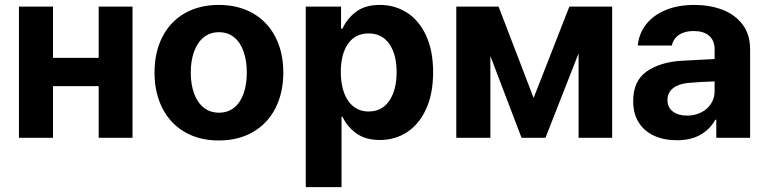

<svg xmlns="http://www.w3.org/2000/svg" viewBox="-20 -557 3105 776"><path d="M194.3 -323.2H378.9V-530.3H515.6V0H378.9V-209H194.3V0H56.6V-530.3H194.3Z M604.5 -263.7Q604.5 -345.2 636 -407.2Q667.5 -469.2 726.3 -503.2Q785.2 -537.1 864.3 -537.1Q943.4 -537.1 1002.4 -503.2Q1061.5 -469.2 1093.3 -407.2Q1125 -345.2 1125 -263.7Q1125 -182.1 1093.3 -119.9Q1061.5 -57.6 1002.4 -23.4Q943.4 10.7 864.3 10.7Q785.2 10.7 726.6 -23.4Q668 -57.6 636.2 -119.9Q604.5 -182.1 604.5 -263.7ZM977.5 -263.7Q977.5 -311 964.8 -347.9Q952.1 -384.8 926.8 -405.8Q901.4 -426.8 865.2 -426.8Q828.6 -426.8 803 -405.8Q777.3 -384.8 764.2 -347.9Q751 -311 751 -263.7Q751 -216.8 764.2 -179.9Q777.3 -143.1 803 -122.3Q828.6 -101.6 865.2 -101.6Q901.4 -101.6 926.8 -122.3Q952.1 -143.1 964.8 -179.7Q977.5 -216.3 977.5 -263.7Z M1215.8 -530.3H1358.4V-441.4H1364.3Q1382.3 -481.4 1418.9 -509.3Q1455.6 -537.1 1515.6 -537.1Q1575.7 -537.1 1624.5 -506.1Q1673.3 -475.1 1701.9 -413.8Q1730.5 -352.5 1730.5 -264.6Q1730.5 -178.7 1702.4 -116.9Q1674.3 -55.2 1625.7 -23.2Q1577.1 8.8 1515.6 8.8Q1456.5 8.8 1419.7 -18.3Q1382.8 -45.4 1364.3 -85H1360.4V199.2H1215.8ZM1469.7 -106.4Q1523.9 -106.4 1553.5 -149.9Q1583 -193.4 1583 -265.6Q1583 -336.9 1553.5 -379.4Q1523.9 -421.9 1469.7 -421.9Q1416 -421.9 1386.7 -380.1Q1357.4 -338.4 1357.4 -265.6Q1357.4 -217.8 1370.6 -181.9Q1383.8 -146 1409.2 -126.2Q1434.6 -106.4 1469.7 -106.4Z M2281.2 -530.3H2454.1V0H2318.4V-341.3L2184.6 0H2087.9L1961.9 -330.6V0H1824.2V-530.3H1995.1L2136.7 -161.1Z M2736.3 -311.5Q2790 -314.9 2868.2 -318.4V-361.3Q2867.2 -394.5 2845.2 -413.1Q2823.2 -431.6 2783.2 -431.6Q2747.1 -431.6 2724.1 -416Q2701.2 -400.4 2695.3 -373H2557.6Q2562 -419.9 2590.1 -457Q2618.2 -494.1 2668.5 -515.6Q2718.8 -537.1 2787.1 -537.1Q2847.7 -537.1 2898.7 -518.1Q2949.7 -499 2980.7 -458.7Q3011.7 -418.5 3011.7 -357.4V0H2875V-73.2H2871.1Q2850.1 -34.7 2811.3 -12.5Q2772.5 9.8 2715.8 9.8Q2664.1 9.8 2624.3 -8.1Q2584.5 -25.9 2561.8 -61.5Q2539.1 -97.2 2539.1 -148.4Q2539.1 -230.5 2594.2 -268.6Q2649.4 -306.6 2736.3 -311.5ZM2756.8 -89.8Q2789.1 -89.8 2814.7 -103Q2840.3 -116.2 2854.5 -139.2Q2868.7 -162.1 2868.2 -189.5V-228Q2845.2 -227.5 2811.5 -225.6Q2777.8 -223.6 2759.8 -221.7Q2721.7 -217.8 2699.7 -200.2Q2677.7 -182.6 2677.7 -152.3Q2677.7 -122.6 2699.5 -106.2Q2721.2 -89.8 2756.8 -89.8Z"/></svg>

Font: WEMIX Pretendard
Style: Bold
Weight: 700
Designer: Base glyphs from Inter by Rasmus Andersson; Hangeul glyphs from Noto Sans CJK(Source Han Sans) by Jang Soo-young and Kan
Foundry: Kil Hyung-jin
Version: Version 1.000